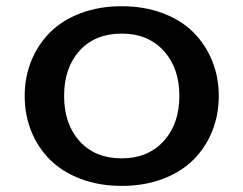

<svg xmlns="http://www.w3.org/2000/svg" viewBox="-20 -589 790 623"><path d="M60.1 -277.8Q60.1 -338.9 81.8 -392.1Q103.5 -445.3 143.1 -484.6Q182.6 -523.9 242.4 -546.4Q302.2 -568.8 375 -568.8Q447.8 -568.8 507.6 -546.4Q567.4 -523.9 606.9 -484.6Q646.5 -445.3 668.2 -392.1Q689.9 -338.9 689.9 -277.8Q689.9 -216.3 668.5 -163.1Q647 -109.9 607.2 -70.3Q567.4 -30.8 507.6 -8.3Q447.8 14.2 375 14.2Q302.2 14.2 242.4 -8.3Q182.6 -30.8 142.8 -70.3Q103 -109.9 81.5 -163.1Q60.1 -216.3 60.1 -277.8ZM375 -75.2Q460 -75.2 511 -131.1Q562 -187 562 -277.8Q562 -368.7 511 -424.3Q460 -480 375 -480Q288.6 -480 238.3 -424.6Q188 -369.1 188 -277.8Q188 -186.5 238.3 -130.9Q288.6 -75.2 375 -75.2Z"/></svg>

Font: Sporting Grotesque
Style: Regular
Weight: 400
Designer: Lucas LE BIHAN
Foundry: Lucas LE BIHAN
Version: Version 2.001;PS 2.1;hotconv 1.0.88;makeotf.lib2.5.647800